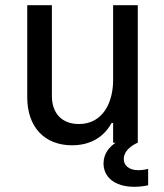

<svg xmlns="http://www.w3.org/2000/svg" viewBox="-20 -550 631 740"><path d="M258 10C357 10 397 -52 410 -76H416V0H426C403 15 379 41 379 80C379 130 419 170 498 170C528 170 551 164 551 164V101C551 101 532 106 514 106C476 106 457 87 457 63C457 21 511 0 511 0V-530H416V-241C416 -159 379 -72 284 -72C221 -72 180 -111 180 -180V-530H85V-175C85 -59 153 10 258 10Z"/></svg>

Font: Be Vietnam Pro
Style: Regular
Weight: 400
Designer: Lam Bao, Tony Le, Vietanh Nguyen
Foundry: Yellow Type Foundry
Version: Version 1.002